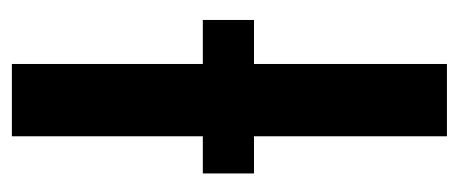

<svg xmlns="http://www.w3.org/2000/svg" viewBox="-248 -536 783 328"><g transform="rotate(-90 144.0 -371.5)"><path d="M274.4 -417V-329.6H199.2V0H75.7V-329.6H12.2V-417H75.7V-743.2H199.2V-417Z"/></g></svg>

Font: Lato-SemiBold
Style: Bold
Weight: 500
Designer: Lukasz Dziedzic with Adam Twardoch and Botio Nikoltchev
Foundry: tyPoland Lukasz Dziedzic
Version: ""